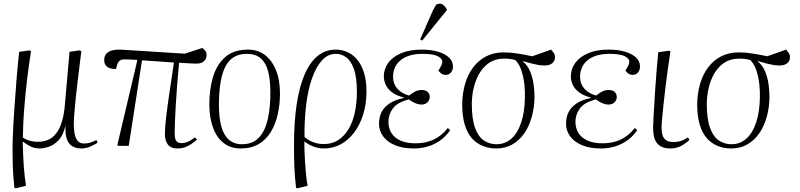

<svg xmlns="http://www.w3.org/2000/svg" viewBox="-20 -791 4336 1041"><path d="M66 230 58 227Q55 203 52.5 168Q50 133 49 94.5Q48 56 48 21Q48 -17 50.5 -74.5Q53 -132 58 -203Q63 -274 69 -352.5Q75 -431 84 -510L139 -518L148 -513Q135 -430 126.5 -357Q118 -284 113 -223Q108 -162 106 -117.5Q104 -73 104 -46Q117 -35 139.5 -28.5Q162 -22 184 -22Q230 -22 261 -44.5Q292 -67 310 -114.5Q328 -162 333 -237L357 -510L412 -518L421 -513Q417 -483 412 -440.5Q407 -398 401 -350.5Q395 -303 390.5 -257.5Q386 -212 383 -176Q380 -140 380 -121Q380 -94 384 -69Q388 -44 400 -28.5Q412 -13 435 -13Q456 -13 470.5 -18Q485 -23 503 -32L509 -17Q499 -11 489 -5.5Q479 0 468 4.5Q457 9 444.5 11.5Q432 14 419 14Q394 14 374 3Q354 -8 343.5 -34Q333 -60 335 -107H334Q322 -55 296 -29Q270 -3 242.5 5.5Q215 14 196 14Q165 14 141 0.5Q117 -13 104 -23H103Q104 15 105.5 48Q107 81 109 110Q111 139 114 165.5Q117 192 121 216Z M942 14Q906 14 890 -7.5Q874 -29 874 -66Q874 -96 880 -148.5Q886 -201 897 -277Q908 -353 923 -452Q880 -455 837 -458Q794 -461 750 -464L678 0H624L616 -4L725 -466Q700 -468 681.5 -468.5Q663 -469 651 -469Q639 -469 629 -462Q619 -455 613 -432L609 -417Q592 -417 580 -420Q568 -423 560 -429.5Q552 -436 548.5 -445Q545 -454 545 -464Q545 -489 558 -501.5Q571 -514 591.5 -518.5Q612 -523 634 -522L982 -500L1077 -531Q1087 -523 1093.5 -515Q1100 -507 1100 -492Q1100 -478 1093 -467.5Q1086 -457 1074 -451.5Q1062 -446 1044 -446Q1030 -446 1006 -447.5Q982 -449 951 -451Q945 -388 940.5 -330Q936 -272 933 -221Q930 -170 928.5 -131Q927 -92 927 -68Q927 -47 931.5 -35.5Q936 -24 944.5 -19.5Q953 -15 963 -15Q977 -15 992.5 -20Q1008 -25 1038 -46L1048 -34Q1032 -20 1015.5 -9Q999 2 981 8Q963 14 942 14Z M1285 14Q1230 14 1192 -16Q1154 -46 1134.5 -100.5Q1115 -155 1115 -226Q1115 -307 1135 -374Q1155 -441 1201 -481.5Q1247 -522 1325 -522Q1377 -522 1415.5 -493.5Q1454 -465 1476 -411.5Q1498 -358 1498 -283Q1498 -226 1486 -172Q1474 -118 1449 -76.5Q1424 -35 1383.5 -10.5Q1343 14 1285 14ZM1291 -9Q1351 -9 1384.5 -45.5Q1418 -82 1432 -145.5Q1446 -209 1446 -289Q1446 -357 1434 -403.5Q1422 -450 1394 -474.5Q1366 -499 1318 -499Q1273 -499 1243.5 -478.5Q1214 -458 1197.5 -420.5Q1181 -383 1174 -332.5Q1167 -282 1167 -222Q1167 -153 1180 -105.5Q1193 -58 1221 -33.5Q1249 -9 1291 -9Z M1593 230 1585 227Q1582 197 1579.5 170Q1577 143 1576 116Q1575 89 1574.5 59.5Q1574 30 1574 -6Q1574 -129 1588.5 -225Q1603 -321 1631.5 -387Q1660 -453 1702 -487.5Q1744 -522 1801 -522Q1835 -522 1865 -508Q1895 -494 1918 -466Q1941 -438 1954 -395.5Q1967 -353 1967 -295Q1967 -228 1949.5 -171.5Q1932 -115 1901 -73.5Q1870 -32 1828 -9Q1786 14 1735 14Q1706 14 1678 3Q1650 -8 1631 -24H1630Q1630 -1 1631 31Q1632 63 1634.5 97Q1637 131 1640 162Q1643 193 1648 216ZM1736 -10Q1781 -10 1814 -31.5Q1847 -53 1870 -91.5Q1893 -130 1904 -181.5Q1915 -233 1915 -293Q1915 -373 1898.5 -418Q1882 -463 1856 -481Q1830 -499 1801 -499Q1758 -499 1726 -464Q1694 -429 1672 -367Q1650 -305 1640 -223Q1630 -141 1631 -48Q1655 -28 1681 -19Q1707 -10 1736 -10Z M2224 14Q2164 14 2122 -3.5Q2080 -21 2057.5 -51.5Q2035 -82 2035 -120Q2035 -156 2049 -183.5Q2063 -211 2092.5 -230.5Q2122 -250 2170 -260V-262Q2127 -273 2103 -292.5Q2079 -312 2070 -334.5Q2061 -357 2061 -376Q2061 -417 2085 -450Q2109 -483 2155 -502.5Q2201 -522 2266 -522Q2316 -522 2354 -511Q2392 -500 2414 -479.5Q2436 -459 2436 -431Q2436 -411 2425 -398Q2414 -385 2397 -385Q2388 -385 2380.5 -388Q2373 -391 2367.5 -396.5Q2362 -402 2357 -408Q2367 -424 2372.5 -435Q2378 -446 2378 -456Q2378 -474 2353 -486.5Q2328 -499 2269 -499Q2220 -499 2184.5 -484Q2149 -469 2130 -441Q2111 -413 2111 -374Q2111 -337 2134 -310.5Q2157 -284 2198 -273Q2216 -287 2231.5 -295Q2247 -303 2266 -303Q2288 -303 2299 -292.5Q2310 -282 2310 -265Q2310 -249 2298 -236.5Q2286 -224 2264 -224Q2251 -224 2234 -230.5Q2217 -237 2197 -252Q2134 -236 2110 -203Q2086 -170 2086 -130Q2086 -97 2102 -70.5Q2118 -44 2151 -29Q2184 -14 2234 -14Q2288 -14 2331 -34Q2374 -54 2408 -97L2421 -85Q2394 -47 2361 -25.5Q2328 -4 2293.5 5Q2259 14 2224 14ZM2269 -571 2258 -577 2327 -734Q2337 -753 2342.5 -762Q2348 -771 2364 -771Q2376 -771 2384.5 -763.5Q2393 -756 2402 -742V-735Z M2670 14Q2632 14 2598 0.5Q2564 -13 2538.5 -41.5Q2513 -70 2499.5 -116Q2486 -162 2486 -226Q2487 -285 2501.5 -335.5Q2516 -386 2544.5 -424.5Q2573 -463 2615 -485Q2657 -507 2711 -507Q2730 -507 2748 -505.5Q2766 -504 2784.5 -501Q2803 -498 2823 -494.5Q2843 -491 2866 -486L2968 -522Q2977 -512 2983 -503.5Q2989 -495 2989 -480Q2989 -466 2981.5 -456Q2974 -446 2962 -441Q2950 -436 2934 -436Q2917 -436 2901 -438.5Q2885 -441 2865 -446Q2845 -451 2815 -460V-458Q2840 -437 2853.5 -405.5Q2867 -374 2872.5 -338Q2878 -302 2878 -263Q2877 -207 2863 -156.5Q2849 -106 2822.5 -68Q2796 -30 2758 -8Q2720 14 2670 14ZM2671 -9Q2719 -9 2753 -39.5Q2787 -70 2806 -127.5Q2825 -185 2826 -264Q2827 -296 2823 -333.5Q2819 -371 2808 -406Q2797 -441 2775 -465Q2758 -470 2745.5 -471.5Q2733 -473 2713 -473Q2657 -473 2618.5 -440Q2580 -407 2559.5 -351.5Q2539 -296 2538 -230Q2538 -144 2556.5 -95.5Q2575 -47 2605.5 -28Q2636 -9 2671 -9Z M3238 14Q3178 14 3136 -3.5Q3094 -21 3071.5 -51.5Q3049 -82 3049 -120Q3049 -156 3063 -183.5Q3077 -211 3106.5 -230.5Q3136 -250 3184 -260V-262Q3141 -273 3117 -292.5Q3093 -312 3084 -334.5Q3075 -357 3075 -376Q3075 -417 3099 -450Q3123 -483 3169 -502.5Q3215 -522 3280 -522Q3330 -522 3368 -511Q3406 -500 3428 -479.5Q3450 -459 3450 -431Q3450 -411 3439 -398Q3428 -385 3411 -385Q3402 -385 3394.5 -388Q3387 -391 3381.5 -396.5Q3376 -402 3371 -408Q3381 -424 3386.5 -435Q3392 -446 3392 -456Q3392 -474 3367 -486.5Q3342 -499 3283 -499Q3234 -499 3198.5 -484Q3163 -469 3144 -441Q3125 -413 3125 -374Q3125 -337 3148 -310.5Q3171 -284 3212 -273Q3230 -287 3245.5 -295Q3261 -303 3280 -303Q3302 -303 3313 -292.5Q3324 -282 3324 -265Q3324 -249 3312 -236.5Q3300 -224 3278 -224Q3265 -224 3248 -230.5Q3231 -237 3211 -252Q3148 -236 3124 -203Q3100 -170 3100 -130Q3100 -97 3116 -70.5Q3132 -44 3165 -29Q3198 -14 3248 -14Q3302 -14 3345 -34Q3388 -54 3422 -97L3435 -85Q3408 -47 3375 -25.5Q3342 -4 3307.5 5Q3273 14 3238 14Z M3614 14Q3588 14 3570 6Q3552 -2 3541 -16.5Q3530 -31 3525.5 -52Q3521 -73 3521 -98Q3521 -104 3521.5 -113Q3522 -122 3522.5 -134Q3523 -146 3523.5 -161Q3524 -176 3525.5 -193.5Q3527 -211 3528 -230Q3529 -249 3530 -270.5Q3531 -292 3533 -314.5Q3535 -337 3536.5 -361Q3538 -385 3540 -409Q3542 -433 3544.5 -458.5Q3547 -484 3549 -508L3608 -516L3615 -512Q3609 -472 3602 -424Q3595 -376 3589 -325.5Q3583 -275 3578 -229.5Q3573 -184 3570 -149.5Q3567 -115 3567 -98Q3567 -78 3571.5 -60.5Q3576 -43 3590 -32Q3604 -21 3631 -21Q3650 -21 3667.5 -25.5Q3685 -30 3710 -46L3718 -32Q3703 -19 3687 -8Q3671 3 3653 8.5Q3635 14 3614 14Z M3944 14Q3906 14 3872 0.5Q3838 -13 3812.5 -41.5Q3787 -70 3773.5 -116Q3760 -162 3760 -226Q3761 -285 3775.5 -335.5Q3790 -386 3818.5 -424.5Q3847 -463 3889 -485Q3931 -507 3985 -507Q4004 -507 4022 -505.5Q4040 -504 4058.5 -501Q4077 -498 4097 -494.5Q4117 -491 4140 -486L4242 -522Q4251 -512 4257 -503.5Q4263 -495 4263 -480Q4263 -466 4255.5 -456Q4248 -446 4236 -441Q4224 -436 4208 -436Q4191 -436 4175 -438.5Q4159 -441 4139 -446Q4119 -451 4089 -460V-458Q4114 -437 4127.5 -405.5Q4141 -374 4146.5 -338Q4152 -302 4152 -263Q4151 -207 4137 -156.5Q4123 -106 4096.5 -68Q4070 -30 4032 -8Q3994 14 3944 14ZM3945 -9Q3993 -9 4027 -39.5Q4061 -70 4080 -127.5Q4099 -185 4100 -264Q4101 -296 4097 -333.5Q4093 -371 4082 -406Q4071 -441 4049 -465Q4032 -470 4019.5 -471.5Q4007 -473 3987 -473Q3931 -473 3892.5 -440Q3854 -407 3833.5 -351.5Q3813 -296 3812 -230Q3812 -144 3830.5 -95.5Q3849 -47 3879.5 -28Q3910 -9 3945 -9Z"/></svg>

Font: Literata 60pt ExtraLight
Style: Italic
Weight: 250
Italic angle: -2°
Designer: Latin by Veronika Burian and Jose Scaglione. Greek by Irene Vlachou. Cyrillic by Vera Evstafieva
Foundry: TypeTogether
Version: Version 3.103;gftools[0.9.29]